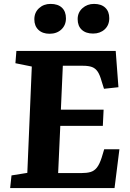

<svg xmlns="http://www.w3.org/2000/svg" viewBox="-20 -964 667 984"><path d="M143 -623 59 -640 64 -703H573L587 -517L513 -509L501 -547Q492 -580 480.5 -597Q469 -614 451.5 -620.5Q434 -627 405 -627H302L292 -402H511L507 -319H289L278 -77H397Q425 -77 444 -82.5Q463 -88 476.5 -105Q490 -122 501 -156L514 -199H592L567 0H32L39 -65L120 -78ZM156 -865Q156 -900 180 -922Q204 -944 239 -944Q277 -944 297.5 -924.5Q318 -905 318 -870Q318 -835 294.5 -813Q271 -791 234 -791Q198 -791 177 -811Q156 -831 156 -865ZM378 -866Q378 -900 402.5 -922Q427 -944 462 -944Q499 -944 519.5 -924.5Q540 -905 540 -871Q540 -835 516.5 -813.5Q493 -792 457 -792Q420 -792 399 -811.5Q378 -831 378 -866Z"/></svg>

Font: Literata 18pt
Style: Bold Italic
Weight: 700
Italic angle: -2°
Designer: Latin by Veronika Burian and Jose Scaglione. Greek by Irene Vlachou. Cyrillic by Vera Evstafieva
Foundry: TypeTogether
Version: Version 3.103;gftools[0.9.29]